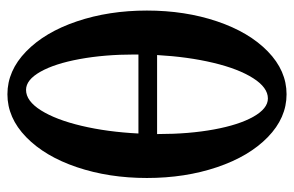

<svg xmlns="http://www.w3.org/2000/svg" viewBox="-161 -651 815 533"><g transform="rotate(90 246.5 -384.5)"><path d="M474.1 -384.8Q474.1 -279.3 444.1 -190.4Q414.1 -101.6 360.6 -49.6Q307.1 2.4 241.7 2.4Q176.3 2.4 122.8 -49.6Q69.3 -101.6 39.3 -190.4Q9.3 -279.3 9.3 -384.8Q9.3 -490.7 39.3 -579.6Q69.3 -668.5 122.8 -720.5Q176.3 -772.5 241.7 -772.5Q307.1 -772.5 360.6 -720.5Q414.1 -668.5 444.1 -579.6Q474.1 -490.7 474.1 -384.8ZM229.5 -49.3Q260.3 -49.3 286.4 -90.8Q312.5 -132.3 329.3 -203.4Q346.2 -274.4 350.6 -361.3H131.3V-350.6Q131.3 -267.1 144 -198Q156.7 -128.9 179.2 -89.1Q201.7 -49.3 229.5 -49.3ZM253.4 -720.7Q223.1 -720.7 197 -679.7Q170.9 -638.7 154.3 -568.8Q137.7 -499 132.8 -413.1H352.1V-417Q352.1 -501.5 339.4 -570.8Q326.7 -640.1 304 -680.4Q281.2 -720.7 253.4 -720.7Z"/></g></svg>

Font: Flanker
Style: Bold
Weight: 700
Designer: Flanker
Foundry: Flanker
Version: Version 2.021